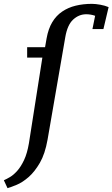

<svg xmlns="http://www.w3.org/2000/svg" viewBox="-80 -770 584 997"><path d="M140 -471 70 -25C64 9.7 55.7 38.3 45 61C34.3 83.7 22.7 102.2 10 116.5C-2.7 130.8 -15.2 141.7 -27.5 149C-39.8 156.3 -50.7 162 -60 166L-41 207C-29 203.7 -13 197.8 7 189.5C27 181.2 47.5 167.8 68.5 149.5C89.5 131.2 109 106.5 127 75.5C145 44.5 158.3 4.3 167 -45L259 -577C266.3 -619.7 280 -650.2 300 -668.5C320 -686.8 342.7 -696 368 -696C375.3 -696 383 -695.3 391 -694C399 -692.7 406.7 -690.7 414 -688L400 -619H457L484 -733C472 -738.3 457.7 -742.5 441 -745.5C424.3 -748.5 409.7 -750 397 -750C367 -750 339 -746.8 313 -740.5C287 -734.2 263.7 -724 243 -710C222.3 -696 205.2 -677.7 191.5 -655C177.8 -632.3 168 -604.3 162 -571L154 -525H61V-471Z"/></svg>

Font: PT Serif Caption
Style: Italic
Weight: 400
Italic angle: -12°
Designer: A.Korolkova, O.Umpeleva, V.Yefimov
Foundry: ParaType Ltd
Version: Version 1.000W OFL